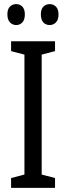

<svg xmlns="http://www.w3.org/2000/svg" viewBox="-20 -915 323 935"><path d="M248 0H34V-48L99 -65V-649L34 -666V-714H248V-666L183 -649V-65L248 -48ZM16 -845Q16 -871 28.5 -883Q41 -895 59 -895Q77 -895 89 -882.5Q101 -870 101 -845Q101 -819 89 -806Q77 -793 59 -793Q41 -793 28.5 -806Q16 -819 16 -845ZM179 -845Q179 -871 191.5 -883Q204 -895 222 -895Q240 -895 252.5 -882.5Q265 -870 265 -845Q265 -819 252.5 -806Q240 -793 222 -793Q203 -793 191 -806Q179 -819 179 -845Z"/></svg>

Font: Noto Sans Devanagari ExtraCondensed
Style: Regular
Weight: 400
Width: 2
Designer: Jelle Bosma - Monotype Design Team
Foundry: Monotype Imaging Inc.
Version: Version 2.006